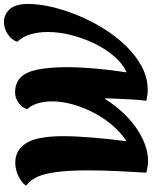

<svg xmlns="http://www.w3.org/2000/svg" viewBox="84 -864 790 999"><g transform="rotate(-90 479.5 -364.0)"><path d="M139 11Q124 11 109.5 8Q95 5 81 2Q86 -77 89.5 -154.5Q93 -232 93 -299Q93 -385 87 -442Q81 -499 70.5 -534.5Q60 -570 45 -590.5Q30 -611 13 -624Q28 -646 62 -663Q96 -680 133 -680Q199 -680 235 -622.5Q271 -565 271 -430Q271 -369 264 -282.5Q257 -196 245 -103H248Q291 -132 328.5 -176Q366 -220 393.5 -273Q421 -326 436.5 -381.5Q452 -437 452 -489Q452 -527 442.5 -560.5Q433 -594 412 -618Q419 -644 444 -662.5Q469 -681 499 -681Q545 -681 574.5 -654Q604 -627 617 -566.5Q630 -506 630 -405Q630 -366 626.5 -312Q623 -258 616.5 -202.5Q610 -147 603 -102H606Q649 -122 687 -166Q725 -210 753 -268Q781 -326 797 -389Q813 -452 813 -510Q813 -559 801 -600.5Q789 -642 762 -670Q773 -701 803 -720Q833 -739 865 -739Q903 -739 931 -709.5Q959 -680 959 -614Q959 -558 943.5 -491Q928 -424 899.5 -354.5Q871 -285 830.5 -220Q790 -155 740 -103.5Q690 -52 632.5 -21.5Q575 9 512 9Q498 9 483.5 7Q469 5 455 2Q459 -26 461.5 -65Q464 -104 465.5 -143.5Q467 -183 468 -212H464Q421 -144 367.5 -94Q314 -44 255 -16.5Q196 11 139 11Z"/></g></svg>

Font: Sansita Swashed
Style: Bold
Weight: 700
Designer: Pablo Cosgaya
Foundry: Omnibus-Type
Version: Version 1.003; ttfautohint (v1.8.3)